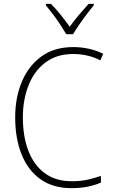

<svg xmlns="http://www.w3.org/2000/svg" viewBox="-20 -969 586 999"><path d="M361 -688Q275 -688 216.5 -644Q158 -600 128.5 -525Q99 -450 99 -359Q99 -258 128 -183.5Q157 -109 213.5 -67.5Q270 -26 353 -26Q400 -26 438 -34.5Q476 -43 505 -54V-19Q476 -6 437.5 2Q399 10 351 10Q257 10 192 -35.5Q127 -81 93 -164Q59 -247 59 -359Q59 -461 93.5 -543.5Q128 -626 195 -675Q262 -724 361 -724Q446 -724 517 -689L502 -655Q467 -673 431.5 -680.5Q396 -688 361 -688ZM325 -791Q312 -813 293.5 -841Q275 -869 255 -895.5Q235 -922 219 -941V-949H245Q270 -924 296 -891.5Q322 -859 343 -830Q364 -860 389.5 -890Q415 -920 441 -949H468V-941Q451 -921 430.5 -894Q410 -867 391.5 -840Q373 -813 360 -791Z"/></svg>

Font: Noto Sans Gujarati SemiCondensed ExtraLight
Style: Regular
Weight: 200
Width: 4
Designer: Jelle Bosma - Monotype Design Team, Universal Thirst
Foundry: Monotype Imaging Inc.
Version: Version 2.106; ttfautohint (v1.8.4.7-5d5b)